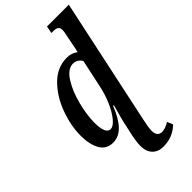

<svg xmlns="http://www.w3.org/2000/svg" viewBox="-302 -833 1146 1146"><g transform="rotate(-45 270.5 -260.5)"><path d="M247 140Q247 103 259 49L280 -46Q287 -75 307 -146H301Q271 -69 233 -29.5Q195 10 146 10Q91 10 64.5 -36Q38 -82 38 -157Q38 -241 71.5 -332Q105 -423 166.5 -484Q228 -545 308 -545Q350 -545 378 -522Q386 -556 385 -554L390 -579L399 -625Q400 -632 404 -649.5Q408 -667 408 -679Q408 -699 397 -706.5Q386 -714 365 -714H348L357 -760H541L372 33Q358 97 358 121Q358 146 368.5 158.5Q379 171 398 171Q426 171 461 149L476 186Q448 212 415.5 225.5Q383 239 341 239Q298 239 272.5 212.5Q247 186 247 140ZM328 -288 365 -460Q357 -476 342 -485Q327 -494 311 -494Q265 -494 228.5 -436.5Q192 -379 171.5 -298Q151 -217 151 -154Q151 -58 193 -58Q216 -58 243.5 -91.5Q271 -125 294 -178.5Q317 -232 328 -288Z"/></g></svg>

Font: Noto Serif CondSemiBold
Style: Italic
Weight: 600
Width: 3
Italic angle: -12°
Designer: Monotype Design Team
Foundry: Monotype Imaging Inc.
Version: Version 1.001